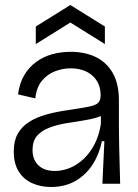

<svg xmlns="http://www.w3.org/2000/svg" viewBox="-20 -734 550 767"><path d="M184 13Q143 13 109 -2Q75 -17 55 -48.5Q35 -80 35 -129Q35 -171 50.5 -199Q66 -227 95 -246Q124 -265 165 -276.5Q206 -288 258 -295Q311 -303 337.5 -308.5Q364 -314 373 -324Q382 -334 382 -353Q382 -403 349 -432Q316 -461 262 -461Q231 -461 200.5 -449.5Q170 -438 148 -412Q126 -386 121 -341L52 -357Q58 -402 77 -434Q96 -466 125 -487Q154 -508 189 -517.5Q224 -527 262 -527Q319 -527 362 -506.5Q405 -486 430 -443Q455 -400 455 -333V-227Q455 -190 456 -151.5Q457 -113 458 -74.5Q459 -36 460 0H389Q391 -44 393 -85Q395 -126 397 -170H387Q377 -119 350.5 -77.5Q324 -36 282 -11.5Q240 13 184 13ZM199 -51Q230 -51 260 -63.5Q290 -76 315.5 -100.5Q341 -125 358.5 -159.5Q376 -194 383 -239V-285L410 -290Q397 -274 370 -265.5Q343 -257 309 -252Q275 -247 240.5 -241Q206 -235 176 -223.5Q146 -212 128 -191.5Q110 -171 110 -135Q110 -96 133.5 -73.5Q157 -51 199 -51ZM123 -558V-628L261 -714L399 -628V-558L261 -644Z"/></svg>

Font: Bricolage Grotesque 72pt Light
Style: Regular
Weight: 300
Designer: Mathieu Triay
Foundry: Atelier Triay
Version: Version 1.001;gftools[0.9.33.dev8+g029e19f]